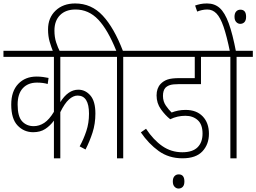

<svg xmlns="http://www.w3.org/2000/svg" viewBox="-20 -916 1483 1111"><path d="M589 -587H329V-325Q374 -397 433 -397Q474 -397 503 -363.5Q532 -330 532 -259Q532 -200 515.5 -149Q499 -98 475 -51L441 -69Q464 -111 479.5 -157.5Q495 -204 495 -258Q495 -363 429 -363Q404 -363 379 -340.5Q354 -318 329 -267V0H292V-218Q270 -188 241.5 -169.5Q213 -151 172 -151Q119 -151 82 -189.5Q45 -228 45 -311Q45 -388 85.5 -430.5Q126 -473 192 -473Q211 -473 229 -470.5Q247 -468 261 -465L256 -430Q229 -438 194 -438Q142 -438 112 -405.5Q82 -373 82 -311Q82 -242 108 -214Q134 -186 175 -186Q207 -186 236 -205Q265 -224 292 -269V-587H0V-622H589Z M657 -587H576V-622H653Q604 -744 548.5 -802.5Q493 -861 417 -861Q360 -861 327.5 -828.5Q295 -796 295 -739Q295 -701 305 -670.5Q315 -640 328 -615H288Q277 -642 267.5 -674Q258 -706 258 -746Q258 -813 301.5 -854.5Q345 -896 415 -896Q509 -896 574.5 -825.5Q640 -755 691 -622H787V-587H693V0H657Z M1053 -246Q1006 -246 965 -226Q936 -249 911 -284Q886 -319 886 -364Q886 -405 909 -430Q925 -447 948.5 -455.5Q972 -464 1020 -464H1107V-587H774V-622H1244V-587H1143V-429H1012Q981 -429 964.5 -424Q948 -419 937 -408Q923 -392 923 -361Q923 -329 940 -304.5Q957 -280 973 -265Q991 -272 1011 -276Q1031 -280 1054 -280Q1117 -280 1153 -242.5Q1189 -205 1189 -142Q1189 -81 1151.5 -40.5Q1114 0 1036 0Q957 0 898.5 -42Q840 -84 795 -150L825 -171Q868 -106 919.5 -70.5Q971 -35 1035 -35Q1094 -35 1123 -63.5Q1152 -92 1152 -143Q1152 -196 1124 -221Q1096 -246 1053 -246ZM980 134Q980 114 989.5 103.5Q999 93 1014 93Q1047 93 1047 134Q1047 155 1037.5 165Q1028 175 1013 175Q1000 175 990 164.5Q980 154 980 134Z M1349 -587V0H1313V-587H1232V-622H1443V-587ZM1311 -615Q1292 -708 1273.5 -761.5Q1255 -815 1232.5 -838Q1210 -861 1180 -861Q1163 -861 1148 -857.5Q1133 -854 1121 -849L1109 -884Q1123 -889 1139.5 -892.5Q1156 -896 1178 -896Q1222 -896 1251.5 -869.5Q1281 -843 1303.5 -781.5Q1326 -720 1346 -615ZM1337 -819Q1337 -839 1346.5 -849.5Q1356 -860 1371 -860Q1404 -860 1404 -819Q1404 -798 1394.5 -788Q1385 -778 1370 -778Q1357 -778 1347 -788.5Q1337 -799 1337 -819Z"/></svg>

Font: Noto Sans Condensed ExtraLight
Style: Italic
Weight: 200
Width: 3
Italic angle: -12°
Designer: Monotype Design Team
Foundry: Monotype Imaging Inc.
Version: Version 2.013; ttfautohint (v1.8.4.7-5d5b)